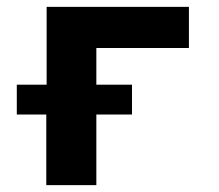

<svg xmlns="http://www.w3.org/2000/svg" viewBox="-20 -540 640 560"><path d="M115 0V-206H29V-293H116V-520H531V-400H261V-293H365V-206H261V0Z"/></svg>

Font: Iosevka Custom Heavy Extended
Style: Regular
Weight: 900
Width: 7
Monospace: yes
Designer: Belleve Invis
Foundry: Belleve Invis
Version: Version 11.2.4; ttfautohint (v1.8.4)